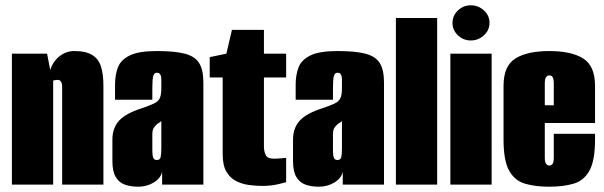

<svg xmlns="http://www.w3.org/2000/svg" viewBox="-20 -698 2285 726"><path d="M25 0V-495H158L170 -433Q179 -464 204 -484.5Q229 -505 261 -505Q305 -505 329 -490Q353 -475 362 -446Q371 -417 371 -374V0H215V-368Q215 -375 214 -380Q213 -385 211 -388.5Q209 -392 206 -394Q203 -396 198 -396Q196 -396 192.5 -395.5Q189 -395 186 -394.5Q183 -394 181 -393V0Z M503 8Q475 8 453 0.5Q431 -7 418 -28Q405 -49 405 -89V-170Q405 -214 430.5 -242Q456 -270 520 -290Q549 -300 564 -307.5Q579 -315 584.5 -327.5Q590 -340 590 -365V-397Q590 -405 588.5 -410.5Q587 -416 583.5 -419.5Q580 -423 573 -423Q563 -423 559.5 -410.5Q556 -398 556 -363V-321H415V-378Q415 -415 426 -443.5Q437 -472 471 -488.5Q505 -505 573 -505Q641 -505 679 -495Q717 -485 733 -459.5Q749 -434 749 -386V0H593V-49Q588 -24 561.5 -8Q535 8 503 8ZM573 -93Q585 -93 587.5 -104Q590 -115 590 -140V-241Q588 -237 581 -233.5Q574 -230 569 -224Q562 -217 559 -210Q556 -203 556 -190V-129Q556 -120 557 -111.5Q558 -103 561.5 -98Q565 -93 573 -93Z M972 5Q948 5 921.5 1.5Q895 -2 872.5 -13.5Q850 -25 836 -49Q822 -73 822 -115V-405H773V-482L836 -495L857 -585H978V-495H1062V-405H978V-142Q978 -127 984.5 -112.5Q991 -98 1015 -98Q1027 -98 1044.5 -99.5Q1062 -101 1062 -101V-9Q1062 -9 1034 -2Q1006 5 972 5Z M1186 8Q1158 8 1136 0.5Q1114 -7 1101 -28Q1088 -49 1088 -89V-170Q1088 -214 1113.5 -242Q1139 -270 1203 -290Q1232 -300 1247 -307.5Q1262 -315 1267.5 -327.5Q1273 -340 1273 -365V-397Q1273 -405 1271.5 -410.5Q1270 -416 1266.5 -419.5Q1263 -423 1256 -423Q1246 -423 1242.5 -410.5Q1239 -398 1239 -363V-321H1098V-378Q1098 -415 1109 -443.5Q1120 -472 1154 -488.5Q1188 -505 1256 -505Q1324 -505 1362 -495Q1400 -485 1416 -459.5Q1432 -434 1432 -386V0H1276V-49Q1271 -24 1244.5 -8Q1218 8 1186 8ZM1256 -93Q1268 -93 1270.5 -104Q1273 -115 1273 -140V-241Q1271 -237 1264 -233.5Q1257 -230 1252 -224Q1245 -217 1242 -210Q1239 -203 1239 -190V-129Q1239 -120 1240 -111.5Q1241 -103 1244.5 -98Q1248 -93 1256 -93Z M1477 0V-630H1633V0Z M1683 0V-495H1839V0ZM1760 -545Q1732 -545 1711.5 -564.5Q1691 -584 1691 -611Q1691 -639 1711.5 -658.5Q1732 -678 1760 -678Q1789 -678 1810 -658.5Q1831 -639 1831 -612Q1831 -584 1810 -564.5Q1789 -545 1760 -545Z M2057 8Q2004 8 1965 -3.5Q1926 -15 1905 -53Q1884 -91 1884 -170V-373Q1884 -449 1929 -477Q1974 -505 2057 -505Q2140 -505 2185 -477Q2230 -449 2230 -373V-233H2040V-102Q2040 -85 2045 -78.5Q2050 -72 2057 -72Q2065 -72 2069.5 -78.5Q2074 -85 2074 -102V-192H2230V-171Q2230 -91 2209 -53Q2188 -15 2149 -3.5Q2110 8 2057 8ZM2040 -300H2074V-383Q2074 -400 2069.5 -406.5Q2065 -413 2057 -413Q2050 -413 2045 -406.5Q2040 -400 2040 -383Z"/></svg>

Font: Alumni Sans Thin Black
Style: Regular
Weight: 900
Version: Version 1.018